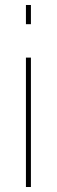

<svg xmlns="http://www.w3.org/2000/svg" viewBox="-20 -750 228 770"><path d="M84 0V-519H104V0ZM84 -653V-730H104V-653Z"/></svg>

Font: Raleway Thin
Style: Regular
Weight: 100
Designer: Matt McInerney, Pablo Impallari, Rodrigo Fuenzalida
Foundry: Matt McInerney, Pablo Impallari, Rodrigo Fuenzalida
Version: Version 4.026